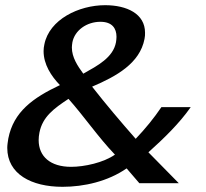

<svg xmlns="http://www.w3.org/2000/svg" viewBox="-20 -706 794 740"><path d="M8 -136C8 -35 101 14 221 14C304 14 396 -7 468 -57L517 0H669L552 -119C612 -173 671 -230 715 -293H602C572 -249 541 -211 503 -171C445 -237 389 -303 335 -372C429 -412 519 -462 537 -556C539 -565 539 -572 539 -580C539 -653 469 -686 385 -686C284 -686 170 -631 151 -535C149 -526 148 -518 148 -509C148 -458 177 -413 211 -378C107 -329 32 -275 12 -172C10 -159 8 -147 8 -136ZM129 -166C129 -175 130 -185 132 -195C144 -256 188 -288 244 -325C306 -255 358 -178 423 -110C379 -79 305 -63 254 -63C174 -63 129 -103 129 -166ZM257 -523C257 -529 258 -536 259 -543C268 -589 314 -622 367 -622C412 -622 429 -597 429 -564C429 -557 428 -550 427 -543C416 -484 356 -453 301 -422C279 -452 257 -485 257 -523Z"/></svg>

Font: KpSans
Style: BoldItalic
Weight: 700
Italic angle: -11°
Version: Version 0.66